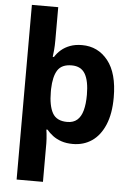

<svg xmlns="http://www.w3.org/2000/svg" viewBox="-64 -807 760 1095"><g transform="rotate(5 316.0 -260.0)"><path d="M584.4 -274.5Q584.4 -181.7 557.5 -117.9Q530.6 -54.2 483.6 -22.1Q436.5 10 374.8 10Q337.7 10 309.2 0.4Q280.8 -9.2 259.9 -25Q239 -40.9 224.2 -58.8H217.6Q219.2 -50 220.7 -35.5Q222.2 -21.1 223.2 -6.5Q224.2 8.1 224.2 19.1V240H73.4V-760H224.2V-570.2Q224.2 -540.3 222 -514.8Q219.8 -489.2 217.6 -475H224.6Q238.8 -498 260.1 -516.2Q281.4 -534.4 310.8 -545.4Q340.3 -556.4 379 -556.4Q470.1 -556.4 527.3 -484.8Q584.4 -413.3 584.4 -274.5ZM430.6 -276.1Q430.6 -355.1 407.2 -395.6Q383.7 -436 329.9 -436Q272.9 -436 249.6 -399.8Q226.2 -363.5 224.2 -291.1V-275.1Q224.2 -196.2 247.6 -154.3Q270.9 -112.4 332.1 -112.4Q367.1 -112.4 388.8 -131.2Q410.5 -150 420.6 -186.8Q430.6 -223.5 430.6 -276.1Z"/></g></svg>

Font: Noto Sans Khmer UI
Style: Regular
Weight: 400
Designer: Danh Hong and the Monotype Design Team
Foundry: Monotype Imaging Inc.
Version: Version 2.002